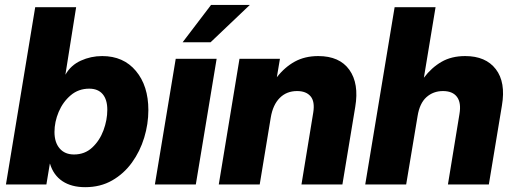

<svg xmlns="http://www.w3.org/2000/svg" viewBox="-20 -757 2116 788"><path d="M329.6 11.2Q273.4 11.2 236.3 -13.4Q199.2 -38.1 185.1 -85.4H184.6L170.4 0H4.4L124.5 -727.5H292.5L248.5 -451.2H249Q270.5 -489.3 311.8 -508.1Q353 -526.9 399.4 -526.9Q486.8 -526.9 537.8 -465.8Q588.9 -404.8 588.9 -305.2Q588.9 -248 571.8 -191.9Q554.7 -135.7 521.5 -89.8Q488.3 -43.9 440.2 -16.4Q392.1 11.2 329.6 11.2ZM283.7 -123Q328.1 -123 358.6 -151.6Q389.2 -180.2 404.8 -222.4Q420.4 -264.6 420.4 -306.6Q420.4 -348.1 401.4 -370.6Q382.3 -393.1 346.2 -393.1Q302.2 -393.1 270.3 -366Q238.3 -338.9 220.9 -297.9Q203.6 -256.8 203.6 -215.3Q203.6 -172.4 224.9 -147.7Q246.1 -123 283.7 -123Z M615.7 0 701.2 -515.6H869.1L783.7 0ZM729.5 -583.5 846.2 -736.8H1005.4L844.2 -583.5Z M1091.3 -274.9 1045.9 0H877.9L962.9 -515.6H1128.9L1116.2 -439.9Q1148.4 -481.4 1189.9 -504.2Q1231.4 -526.9 1286.1 -526.9Q1373.5 -526.9 1413.8 -470.5Q1454.1 -414.1 1438 -318.4L1385.3 0H1217.3L1265.6 -294.9Q1272.9 -340.3 1254.6 -361.8Q1236.3 -383.3 1199.2 -383.3Q1156.2 -383.3 1128.2 -355.2Q1100.1 -327.1 1091.3 -274.9Z M1693.8 -280.3 1647 0H1479L1599.6 -727.5H1767.6L1719.7 -438Q1751 -479.5 1792 -503.2Q1833 -526.9 1889.2 -526.9Q1973.6 -526.9 2014.9 -473.1Q2056.2 -419.4 2040 -324.2L1986.3 0H1818.4L1865.7 -289.1Q1873.5 -335 1855.7 -359.1Q1837.9 -383.3 1797.9 -383.3Q1758.3 -383.3 1730.2 -358.2Q1702.1 -333 1693.8 -280.3Z"/></svg>

Font: Inter Display ExtraBold
Style: Italic
Weight: 800
Italic angle: -9.39999°
Designer: Rasmus Andersson
Foundry: rsms
Version: Version 4.000;git-a52131595